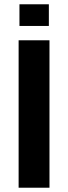

<svg xmlns="http://www.w3.org/2000/svg" viewBox="-20 -876 318 896"><path d="M210.9 0H66.9V-688H210.9ZM208 -754.9H70.8V-856H208Z"/></svg>

Font: Libra Sans Modern
Style: Bold
Weight: 700
Foundry: Stefan Peev, Context Ltd
Version: Version 1.000